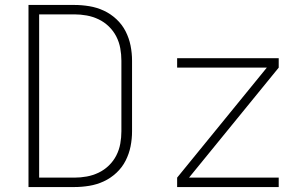

<svg xmlns="http://www.w3.org/2000/svg" viewBox="-20 -755 1240 775"><path d="M95 0V-735H280Q310 -735 340.5 -730Q371 -725 399 -712Q427 -699 450 -677.5Q473 -656 487 -628.5Q501 -601 507 -571Q513 -541 513 -510V-225Q513 -194 507 -164Q501 -134 487 -106.5Q473 -79 450 -57.5Q427 -36 399 -23Q371 -10 340.5 -5Q310 0 280 0ZM138 -38H280Q305 -38 330 -42.5Q355 -47 378 -58Q401 -69 419.5 -87Q438 -105 449.5 -127.5Q461 -150 465.5 -175Q470 -200 470 -225V-510Q470 -535 465.5 -560Q461 -585 449.5 -607.5Q438 -630 419.5 -648Q401 -666 378 -677Q355 -688 330 -692.5Q305 -697 280 -697H138ZM695 0V-38L1057 -482H695V-520H1105V-482L743 -38H1105V0Z"/></svg>

Font: Iosevka Aile Extralight
Style: Regular
Weight: 200
Designer: Belleve Invis
Foundry: Belleve Invis
Version: Version 31.1.0; ttfautohint (v1.8.4)